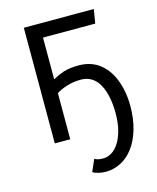

<svg xmlns="http://www.w3.org/2000/svg" viewBox="-131 -766 885 1084"><g transform="rotate(-15 311.5 -223.5)"><path d="M204.1 -269.5V0H113.8V-675.8H522.9L509.3 -594.2H204.1V-350.6Q243.2 -371.1 267.6 -378.9Q305.7 -390.6 357.4 -390.6Q434.6 -390.6 487.3 -345.2Q534.7 -304.7 558.6 -234.4Q580.6 -170.4 580.6 -97.7Q580.6 -17.1 562 43.9Q543.5 105 512 146.2Q480.5 187.5 439 208.5Q397.5 229.5 352.5 229.5Q330.1 229.5 308.8 224.4Q287.6 219.2 275.9 211.4L306.2 141.6Q322.3 152.8 357.4 152.8Q381.8 152.8 405.8 138.4Q429.7 124 448.2 95.2Q466.8 66.4 478.3 23.2Q489.7 -20 489.7 -77.1Q489.7 -129.9 480 -174.8Q467.3 -233.9 439 -268.1Q404.3 -309.6 347.7 -309.6Q303.7 -309.6 264.2 -296.9Q229.5 -285.6 204.1 -269.5Z"/></g></svg>

Font: Cadman
Style: Regular
Weight: 400
Designer: Paul James MIller
Foundry: High-Logic / Made with FontCreator
Version: Version 2.114;March 28, 2021;FontCreator 13.0.0.2683 64-bit